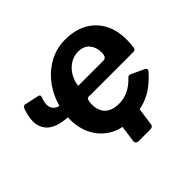

<svg xmlns="http://www.w3.org/2000/svg" viewBox="-158 -722 1022 1022"><g transform="rotate(-45 353.5 -210.5)"><path d="M388.3 10Q322.4 10 272.7 -19.3Q222.9 -48.6 194.9 -100.6Q166.9 -152.6 166.9 -221.7Q166.9 -283.7 187.6 -340.4Q208.3 -397.1 246.5 -442.3Q284.6 -487.6 336.6 -513.8Q388.6 -540 450.9 -540Q520 -540 571.9 -512.3Q623.8 -484.6 652.6 -432.7Q681.4 -380.9 681.4 -307.5Q681.4 -294.2 680.4 -280.1Q679.4 -265.9 677.4 -251.3Q676.4 -242.9 671.4 -239.5Q666.4 -236.2 654.8 -236.2H322.2Q312 -236.2 309 -223.3Q306 -210.5 306 -193Q306 -145.2 333.8 -120.1Q361.7 -95 411.7 -95Q448.1 -95 481.3 -110.6Q514.5 -126.2 546.1 -159.9Q551.2 -165.3 556.7 -164.8Q562.2 -164.3 569.2 -160.9L635.8 -130.2Q656.3 -121 642.1 -104.3Q602.7 -60.3 564.1 -35.4Q525.5 -10.4 482.7 -0.2Q440 10 388.3 10ZM347.3 119.2Q320.9 119.2 324.1 95.9L345.8 -55H476.3L454.5 98.5Q453.5 109.2 448 114.2Q442.4 119.2 429.6 119.2ZM186.8 -236.2Q121.8 -236.2 79.3 -256.9Q36.8 -277.6 24.5 -321.3Q12.2 -365 36.7 -433.1Q40.1 -442.1 45 -445Q49.9 -448 56.1 -446.2L135.4 -428.8Q151.1 -425.8 144.8 -409.9Q126.3 -361.7 142.3 -335.8Q158.3 -310 196.8 -310ZM324.5 -316.4H514.9Q525.2 -316.4 532.1 -324.7Q539 -333.1 539 -355.4Q539 -392.9 517.5 -419.3Q495.9 -445.7 452.1 -445.7Q420.6 -445.7 393 -428.7Q365.3 -411.6 347.2 -382.2Q329.1 -352.8 324.5 -316.4Z"/></g></svg>

Font: Libre Franklin Thin
Style: Italic
Weight: 100
Italic angle: -8°
Designer: Pablo Impallari, Rodrigo Fuenzalida, Nhung Nguyen
Foundry: Impallari Type
Version: Version 3.000